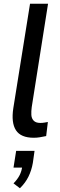

<svg xmlns="http://www.w3.org/2000/svg" viewBox="-20 -725 318 1023"><path d="M160 9Q91 9 65 -31Q39 -71 51 -149L140 -705H236L149 -154Q146 -132 147 -113Q148 -94 159.5 -82Q171 -70 195 -70Q206 -70 218 -72Q230 -74 235 -75L226 0Q207 4 191.5 6.5Q176 9 160 9ZM86 278 52 252Q73 231 84.5 208.5Q96 186 99 158L114 168H52L66 79H164L155 143Q148 183 131.5 216.5Q115 250 86 278Z"/></svg>

Font: Nunito Sans 10pt Condensed SemiBold
Style: Italic
Weight: 600
Width: 3
Italic angle: -9°
Designer: Vernon Adams
Foundry: Vernon Adams
Version: Version 3.101;gftools[0.9.27]